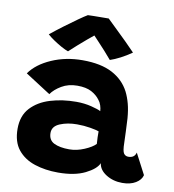

<svg xmlns="http://www.w3.org/2000/svg" viewBox="-84 -827 826 909"><g transform="rotate(10 329.0 -372.0)"><path d="M255 8.5Q193.5 8.5 142.5 -8.2Q91.5 -25 61.2 -62.5Q31 -100 31 -163Q31 -225.5 66.2 -263.5Q101.5 -301.5 159 -319Q216.5 -336.5 283.5 -336.5Q322 -336.5 356 -328Q390 -319.5 402 -312.5Q401.5 -325.5 396.8 -340Q392 -354.5 383.5 -364.5Q368.5 -385 342.8 -398.8Q317 -412.5 275 -412.5Q232 -412.5 199.5 -393.2Q167 -374 150.5 -350L28.5 -428.5Q62 -476 130 -505.8Q198 -535.5 278.5 -535.5Q367 -535.5 421.8 -506.5Q476.5 -477.5 503.5 -425.5Q516 -400.5 524 -370.5Q532 -340.5 535 -301.5Q537 -268 538 -239Q539 -210 540 -184Q540.5 -145.5 548.2 -134.2Q556 -123 570 -123Q600 -123 606.5 -149.5L658.5 -50Q653 -27 627.5 -11.5Q602 4 563 4Q519.5 4 485.5 -17.2Q451.5 -38.5 447.5 -70.5Q435.5 -41.5 385 -16.5Q334.5 8.5 255 8.5ZM288.5 -109Q324 -109 360.5 -124.5Q397 -140 413 -157Q412 -172.5 411.2 -189Q410.5 -205.5 411 -217Q400 -221.5 369.2 -226.8Q338.5 -232 305 -232Q259.5 -232 223.8 -217.2Q188 -202.5 188 -170.5Q188 -136 215.2 -122.5Q242.5 -109 288.5 -109ZM365.5 -751.5Q384.5 -733 410.2 -708.2Q436 -683.5 461.8 -658Q487.5 -632.5 506.5 -612.5Q481 -594.5 453.5 -580.2Q426 -566 404.5 -559Q389.5 -577 371.5 -597Q353.5 -617 337.2 -634.2Q321 -651.5 312.5 -660.5Q301 -651.5 281.5 -635Q262 -618.5 240.8 -599.8Q219.5 -581 202.5 -565Q189 -569.5 169.5 -580.2Q150 -591 130.8 -604Q111.5 -617 99 -628.5Q128.5 -652.5 162 -677.5Q195.5 -702.5 223.5 -722.2Q251.5 -742 265.5 -750Q274 -750.5 293.8 -750.8Q313.5 -751 334 -751.2Q354.5 -751.5 365.5 -751.5Z"/></g></svg>

Font: Grandstander
Style: Bold
Weight: 700
Designer: Tyler Finck
Foundry: Etcetera Type Co
Version: Version 1.200; ttfautohint (v1.8.3)